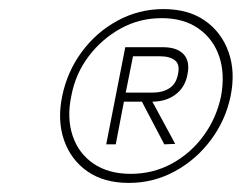

<svg xmlns="http://www.w3.org/2000/svg" viewBox="-20 -727 539 423"><path d="M117 -515Q128 -569 160 -612.5Q192 -656 239 -681.5Q286 -707 340 -707Q395 -707 431.5 -681.5Q468 -656 483.5 -612.5Q499 -569 488 -515Q477 -462 444.5 -418.5Q412 -375 365 -349.5Q318 -324 264 -324Q209 -324 172.5 -349.5Q136 -375 121 -418.5Q106 -462 117 -515ZM137 -515Q127 -467 140 -428Q153 -389 186 -366.5Q219 -344 268 -344Q317 -344 358.5 -366.5Q400 -389 428.5 -428Q457 -467 467 -515Q476 -564 463 -602.5Q450 -641 417.5 -664Q385 -687 336 -687Q287 -687 245.5 -664Q204 -641 175 -602.5Q146 -564 137 -515ZM256 -623 214 -409H235L253 -503H315Q346 -503 367 -519Q388 -535 393 -563Q399 -592 384.5 -607.5Q370 -623 339 -623ZM342 -409 366 -410 313 -508H290ZM333 -603Q354 -603 365.5 -594Q377 -585 372 -563Q368 -542 353 -532.5Q338 -523 317 -523H257L273 -603Z"/></svg>

Font: Albert Sans Thin
Style: Italic
Weight: 250
Italic angle: -11.25°
Designer: Andreas Rasmussen
Foundry: a.Foundry
Version: Version 1.025